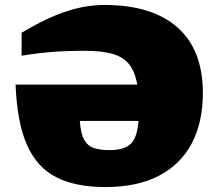

<svg xmlns="http://www.w3.org/2000/svg" viewBox="-20 -742 888 777"><path d="M801 -365.5Q801 -247.5 756.2 -162.2Q711.5 -77 623.8 -31Q536 15 406.5 15Q285.5 15 207.2 -25Q129 -65 89 -156Q49 -247 43 -399.5H535.5Q526 -453 501.8 -482.8Q477.5 -512.5 433.8 -524.5Q390 -536.5 322.5 -536.5Q246.5 -536.5 186.5 -531.5Q126.5 -526.5 67.5 -516.5V-609.5Q143.5 -655 203.2 -679.2Q263 -703.5 311.5 -712.8Q360 -722 402 -722Q595 -722 698 -631.2Q801 -540.5 801 -365.5ZM423.5 -134.5Q480.5 -134.5 507.8 -158.5Q535 -182.5 540.5 -252.5H303Q306.5 -202 320.5 -176.8Q334.5 -151.5 360 -143Q385.5 -134.5 423.5 -134.5Z"/></svg>

Font: Newsreader Caption ExtraBold
Style: Regular
Weight: 800
Designer: Hugues Gentile
Foundry: Production Type
Version: Version 1.001